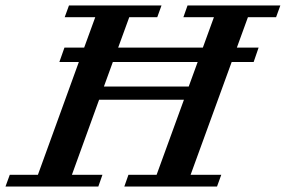

<svg xmlns="http://www.w3.org/2000/svg" viewBox="-68 -683 1046 703"><path d="M-47.9 0 -32.2 -43H70.8L220.7 -456.1H149.4L168 -508.8H240.2L280.8 -620.1H168.9L184.6 -663.1H523.4L507.8 -620.1H405.3L364.7 -508.8H674.8L715.3 -620.1H603.5L618.7 -663.1H958.5L942.9 -620.1H839.8L799.3 -508.8H878.9L860.8 -456.1H780.3L629.9 -43H742.2L726.6 0H387.2L402.3 -43H505.4L605.5 -317.9H294.9L195.3 -43H307.1L292 0ZM312.5 -366.2H623L655.8 -456.1H345.2Z"/></svg>

Font: Elstob 6pt SemiBold
Style: Italic
Weight: 600
Italic angle: -20°
Designer: Peter S. Baker
Version: Version 1.015